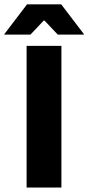

<svg xmlns="http://www.w3.org/2000/svg" viewBox="-62 -846 399 866"><path d="M215 0H58V-639H215ZM60 -826.5H214L316.5 -692V-690H198.5L139 -753H135L75.5 -690H-42.5V-692Z"/></svg>

Font: Anek Odia Medium
Style: Bold
Weight: 700
Version: Version 1.003